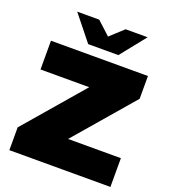

<svg xmlns="http://www.w3.org/2000/svg" viewBox="-162 -1032 1010 1148"><g transform="rotate(20 343.5 -458.5)"><path d="M32 0V-145L352 -517H42V-700H659V-555L339 -183H675V0ZM258 -757 130 -917H270L354 -840L438 -917H578L450 -757Z"/></g></svg>

Font: Montserrat Black
Style: Regular
Weight: 900
Designer: Julieta Ulanovsky
Foundry: Julieta Ulanovsky
Version: Version 9.000; ttfautohint (v1.8.4.7-5d5b)